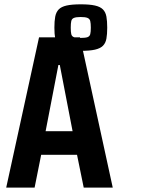

<svg xmlns="http://www.w3.org/2000/svg" viewBox="-20 -859 734 879"><path d="M8.4 0 158.7 -688H346.4L496.2 0H363.3L332.6 -150.4H168.5L138.4 0ZM188.8 -258.3H312.3L253.8 -561.3H247.3ZM349.6 -626.2Q309.2 -626.2 284.9 -631.7Q260.6 -637.3 248.6 -649.6Q236.7 -661.9 232.8 -682.2Q229 -702.6 229 -732.3Q229 -762.4 232.8 -782.8Q236.7 -803.2 248.6 -815.7Q260.6 -828.2 284.9 -833.7Q309.2 -839.2 350.2 -839.2Q390.5 -839.2 414.8 -833.7Q439.2 -828.2 451.4 -815.7Q463.6 -803.2 467.2 -782.8Q470.9 -762.4 470.9 -732.3Q470.9 -702.6 467.2 -682.2Q463.6 -661.9 451.4 -649.6Q439.2 -637.3 414.8 -631.7Q390.5 -626.2 349.6 -626.2ZM349.6 -685.4Q370.7 -685.4 380.6 -688.9Q390.5 -692.5 393.2 -702.7Q395.8 -712.9 395.8 -732.3Q395.8 -752.1 393.2 -762.5Q390.5 -773 380.6 -777Q370.7 -781.1 349.6 -781.1Q328.5 -781.1 318.5 -777Q308.6 -773 306.3 -762.5Q303.9 -752.1 303.9 -732.3Q303.9 -712.9 306.3 -702.7Q308.6 -692.5 318.5 -688.9Q328.5 -685.4 349.6 -685.4Z"/></svg>

Font: Saira Thin Condensed
Style: Regular
Weight: 100
Width: 3
Version: Version 1.101